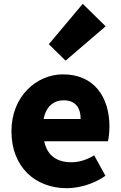

<svg xmlns="http://www.w3.org/2000/svg" viewBox="-20 -973 636 1007"><path d="M330 14C396 14 474 -9 533 -51L474 -158C433 -134 395 -122 354 -122C282 -122 228 -154 212 -232H546C550 -246 554 -277 554 -309C554 -464 474 -583 310 -583C173 -583 40 -469 40 -285C40 -96 166 14 330 14ZM209 -349C221 -416 264 -447 313 -447C378 -447 403 -405 403 -349ZM324 -655 534 -835 414 -953 236 -741Z"/></svg>

Font: Noto Sans HK Black
Style: Regular
Weight: 900
Designer: Ryoko NISHIZUKA 西塚涼子 (kana, bopomofo & ideographs); Paul D. Hunt (Latin, Greek & Cyrillic); Sandoll Communications 산돌커뮤니
Foundry: Adobe
Version: Version 2.004;hotconv 1.0.118;makeotfexe 2.5.65603